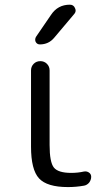

<svg xmlns="http://www.w3.org/2000/svg" viewBox="-20 -799 468 807"><path d="M188.5 -189.5Q188.5 -117.2 206.5 -94.7Q224.6 -72.3 279.3 -72.3Q307.6 -72.3 333 -78.1Q344.7 -80.1 354 -73.7Q363.3 -67.4 363.3 -55.7Q363.3 -48.8 360.8 -42.5Q358.4 -36.1 354.5 -31.2Q350.6 -26.4 344.7 -22.9Q338.9 -19.5 333 -18.6Q299.8 -12.7 265.6 -12.7Q177.7 -12.7 144 -49.3Q110.4 -85.9 110.4 -182.6V-502.9Q110.4 -519.5 121.6 -530.8Q132.8 -542 149.4 -542Q166 -542 177.2 -530.8Q188.5 -519.5 188.5 -502.9ZM194.3 -736.3Q222.7 -779.3 273.4 -779.3Q289.1 -779.3 294.9 -765.6Q297.9 -759.8 297.9 -754.9Q297.9 -747.1 292 -740.2L208 -640.6Q184.6 -612.3 147.5 -612.3Q135.7 -612.3 129.9 -623Q127.9 -627.9 127.9 -631.8Q127.9 -637.7 130.9 -643.6Z"/></svg>

Font: Gen Jyuu Gothic Normal
Style: Regular
Weight: 300
Designer: [Source Han Sans]
Ryoko NISHIZUKA  (kana & ideographs); Paul D. Hunt (Latin, Greek & Cyrillic); Wenlong ZHANG  (bopomofo
Version: Version 1.002.20150607